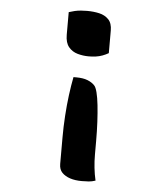

<svg xmlns="http://www.w3.org/2000/svg" viewBox="-52 -591 704 812"><g transform="rotate(5 300.0 -185.5)"><path d="M252 -261H264Q293 -261 312 -253.5Q331 -246 342 -234Q349 -227 354.5 -205.5Q360 -184 363.5 -152Q367 -120 369 -81Q371 -42 371 0V57Q371 86 374 113.5Q377 141 383 167Q368 172 355 173Q342 174 325 174Q297 174 275.5 167Q254 160 241 146.5Q228 133 228 110V-3Q228 -48 231 -94.5Q234 -141 239.5 -183.5Q245 -226 252 -261ZM208 -533Q220 -537 233 -540Q246 -543 259.5 -544Q273 -545 285 -545Q313 -545 337 -539.5Q361 -534 376.5 -518Q392 -502 392 -471V-375Q380 -368 366.5 -363Q353 -358 338.5 -356Q324 -354 308 -354Q284 -354 261 -360.5Q238 -367 223 -385Q208 -403 208 -437Z"/></g></svg>

Font: Recursive Monospace Casual SemiBold
Style: Regular
Weight: 600
Version: Version 1.047